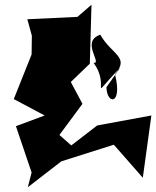

<svg xmlns="http://www.w3.org/2000/svg" viewBox="-20 -690 657 808"><path d="M230 -122 327 -253 278 -345 358 -422 365 -670 306 -619 95 -609 114 -540 113 -461 38 -273 168 -204 47 -159 113 36 97 98 238 -11 459 -81 581 58 617 -204 389 -162 280 -78ZM428 -323C429 -249 497 -246 464 -377C527 -452 451 -458 402 -544C318 -515 412 -423 374 -425C449 -323 344 -259 485 -404Z"/></svg>

Font: Asimov Silicon
Style: Regular
Weight: 400
Designer: Google
Version: Version 2.000980; 2014